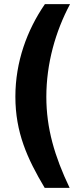

<svg xmlns="http://www.w3.org/2000/svg" viewBox="-20 -743 388 924"><path d="M317 -723H196C110 -598 54 -445 54 -278C54 -106 111 20 195 161H315C243 10 203 -125 203 -277C203 -437 247 -592 317 -723Z"/></svg>

Font: United Sans ExtraBold
Style: Regular
Weight: 800
Designer: Pablo Impallari, Rodrigo Fuenzalida (Modified by Dan O. Williams)
Version: Version 1.000;PS 001.000;hotconv 1.0.88;makeotf.lib2.5.64775